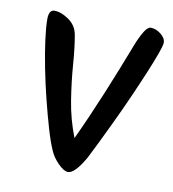

<svg xmlns="http://www.w3.org/2000/svg" viewBox="-63 -547 551 611"><g transform="rotate(10 212.5 -242.0)"><path d="M196 7Q183 7 164 -12Q145 -31 136 -53Q125 -78 113 -119Q101 -160 89 -208Q77 -256 67.5 -304Q58 -352 52.5 -393.5Q47 -435 47 -461Q47 -491 65 -491Q87 -491 112 -473.5Q137 -456 142 -426Q149 -387 153 -332.5Q157 -278 166.5 -218.5Q176 -159 198 -103Q233 -178 267.5 -261.5Q302 -345 333 -426Q343 -452 354.5 -471.5Q366 -491 376 -491Q393 -491 409 -478.5Q425 -466 425 -451Q425 -442 415 -414.5Q405 -387 388.5 -347.5Q372 -308 352.5 -264Q333 -220 313 -178Q293 -136 276.5 -102Q260 -68 250 -49Q218 7 196 7Z"/></g></svg>

Font: Solitreo
Style: Regular
Weight: 400
Designer: Nathan Gross, Bryan Kirschen, Binghamton University
Foundry: Eli Heuer
Version: Version 1.100; ttfautohint (v1.8.4.7-5d5b)